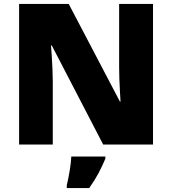

<svg xmlns="http://www.w3.org/2000/svg" viewBox="-20 -734 874 975"><path d="M757 0H504L243 -503H239Q241 -480 243 -447.5Q245 -415 246.5 -382Q248 -349 248 -322V0H77V-714H329L589 -218H592Q591 -241 589 -272Q587 -303 586 -335Q585 -367 585 -391V-714H757ZM515 72Q498 112 480 146Q462 180 433 221H319V207Q327 175 334 132Q341 89 342 61H515Z"/></svg>

Font: Noto Sans Ethiopic Black
Style: Regular
Weight: 900
Designer: Monotype Design Team
Foundry: Monotype Imaging Inc.
Version: Version 2.102; ttfautohint (v1.8.4.7-5d5b)